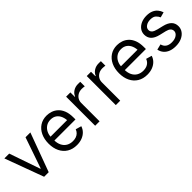

<svg xmlns="http://www.w3.org/2000/svg" viewBox="206 -1547 2551 2551"><g transform="rotate(-45 1481.5 -271.5)"><path d="M522.5 -545.9 321.3 0H235.4L34.2 -545.9H125L275.4 -110.4H281.2L431.6 -545.9Z M842.8 11.7Q764.2 11.7 706.8 -23.4Q649.4 -58.6 618.7 -121.8Q587.9 -185.1 587.9 -268.6Q587.9 -352.5 618.2 -416.5Q648.4 -480.5 703.4 -516.6Q758.3 -552.7 832 -552.7Q874.5 -552.7 916.5 -538.6Q958.5 -524.4 992.9 -492.7Q1027.3 -460.9 1047.9 -408.7Q1068.4 -356.4 1068.4 -280.3V-244.1H647.5V-316.4H1022.9L984.4 -289.1Q984.4 -343.8 967.3 -386.2Q950.2 -428.7 916.3 -453.1Q882.3 -477.5 832 -477.5Q781.7 -477.5 745.8 -452.9Q710 -428.2 690.9 -388.7Q671.9 -349.1 671.9 -303.7V-255.9Q671.9 -193.8 693.4 -150.9Q714.8 -107.9 753.4 -85.7Q792 -63.5 842.8 -63.5Q875.5 -63.5 902.3 -73Q929.2 -82.5 948.7 -101.8Q968.3 -121.1 978.5 -149.4L1059.6 -126Q1046.9 -85 1016.8 -54Q986.8 -22.9 942.4 -5.6Q897.9 11.7 842.8 11.7Z M1194.3 0V-545.9H1274.4V-462.9H1280.3Q1295.4 -503.4 1334.7 -528.6Q1374 -553.7 1422.9 -553.7Q1432.1 -553.7 1445.8 -553.5Q1459.5 -553.2 1466.8 -552.7V-467.8Q1462.4 -468.8 1447.3 -470.7Q1432.1 -472.7 1415 -472.7Q1375.5 -472.7 1344.2 -456.1Q1313 -439.5 1295.2 -410.6Q1277.3 -381.8 1277.3 -344.7V0Z M1582 0V-545.9H1662.1V-462.9H1668Q1683.1 -503.4 1722.4 -528.6Q1761.7 -553.7 1810.5 -553.7Q1819.8 -553.7 1833.5 -553.5Q1847.2 -553.2 1854.5 -552.7V-467.8Q1850.1 -468.8 1835 -470.7Q1819.8 -472.7 1802.7 -472.7Q1763.2 -472.7 1731.9 -456.1Q1700.7 -439.5 1682.9 -410.6Q1665 -381.8 1665 -344.7V0Z M2166 11.7Q2087.4 11.7 2030 -23.4Q1972.7 -58.6 1941.9 -121.8Q1911.1 -185.1 1911.1 -268.6Q1911.1 -352.5 1941.4 -416.5Q1971.7 -480.5 2026.6 -516.6Q2081.5 -552.7 2155.3 -552.7Q2197.8 -552.7 2239.7 -538.6Q2281.7 -524.4 2316.2 -492.7Q2350.6 -460.9 2371.1 -408.7Q2391.6 -356.4 2391.6 -280.3V-244.1H1970.7V-316.4H2346.2L2307.6 -289.1Q2307.6 -343.8 2290.5 -386.2Q2273.4 -428.7 2239.5 -453.1Q2205.6 -477.5 2155.3 -477.5Q2105 -477.5 2069.1 -452.9Q2033.2 -428.2 2014.2 -388.7Q1995.1 -349.1 1995.1 -303.7V-255.9Q1995.1 -193.8 2016.6 -150.9Q2038.1 -107.9 2076.7 -85.7Q2115.2 -63.5 2166 -63.5Q2198.7 -63.5 2225.6 -73Q2252.4 -82.5 2272 -101.8Q2291.5 -121.1 2301.8 -149.4L2382.8 -126Q2370.1 -85 2340.1 -54Q2310.1 -22.9 2265.6 -5.6Q2221.2 11.7 2166 11.7Z M2903.3 -422.9 2828.1 -402.3Q2817.4 -430.2 2791.3 -455.3Q2765.1 -480.5 2710 -480.5Q2660.2 -480.5 2627 -457.3Q2593.8 -434.1 2593.8 -399.4Q2593.8 -368.2 2616.5 -349.6Q2639.2 -331.1 2687.5 -319.3L2768.6 -299.8Q2841.3 -282.2 2877.2 -245.6Q2913.1 -209 2913.1 -152.3Q2913.1 -105.5 2886.2 -68.4Q2859.4 -31.2 2811.5 -9.8Q2763.7 11.7 2700.2 11.7Q2644.5 11.7 2601.6 -4.6Q2558.6 -21 2530.8 -52.7Q2502.9 -84.5 2493.2 -130.9L2572.3 -150.4Q2583.5 -106.4 2615.5 -84.5Q2647.5 -62.5 2699.2 -62.5Q2757.3 -62.5 2792.2 -87.6Q2827.1 -112.8 2827.1 -147.5Q2827.1 -176.3 2807.1 -195.6Q2787.1 -214.8 2746.1 -224.6L2655.3 -246.1Q2580.1 -264.2 2544.9 -301.3Q2509.8 -338.4 2509.8 -394.5Q2509.8 -440.9 2535.9 -476.6Q2562 -512.2 2607.4 -532.5Q2652.8 -552.7 2710 -552.7Q2764.2 -552.7 2802.5 -536.4Q2840.8 -520 2865.7 -491Q2890.6 -461.9 2903.3 -422.9Z"/></g></svg>

Font: Inter V
Style: Weight 400 Optical size 14.0
Weight: 400
Designer: Rasmus Andersson
Foundry: rsms
Version: Version 4.000;git-4fc901f